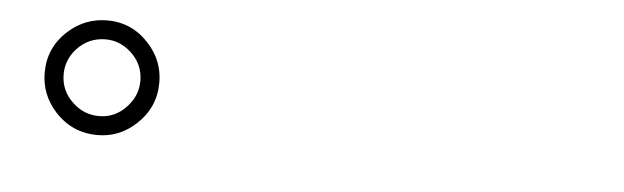

<svg xmlns="http://www.w3.org/2000/svg" viewBox="-28 -907 1057 325"><g transform="rotate(5 500.0 -744.5)"><path d="M144 -841.8Q186.5 -841.8 215.3 -809.6Q240.7 -781.7 240.7 -744.6Q240.7 -701.7 208.5 -672.4Q180.7 -647 144 -647Q100.6 -647 71.3 -679.2Q45.9 -707.5 45.9 -744.6Q45.9 -787.6 78.1 -816.4Q106.4 -841.8 144 -841.8ZM144 -809.6Q115.2 -809.6 95.2 -788.1Q78.1 -769 78.1 -744.6Q78.1 -715.8 100.1 -696.3Q118.7 -679.2 144 -679.2Q171.9 -679.2 191.4 -701.2Q208.5 -720.2 208.5 -744.6Q208.5 -772.9 187 -792.5Q168 -809.6 144 -809.6Z"/></g></svg>

Font: I.Ming
Style: Regular
Weight: 400
Designer: Ichiten Fonts Project
Version: Version 5.10 Mar 24, 2018